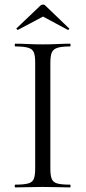

<svg xmlns="http://www.w3.org/2000/svg" viewBox="-20 -815 372 835"><path d="M199 -81Q199 -52 205 -37Q211 -22 229.5 -17Q248 -12 284 -12Q287 -12 287 -6Q287 0 284 0Q260 0 230.5 -1Q201 -2 165 -2Q132 -2 101.5 -1Q71 0 47 0Q44 0 44 -6Q44 -12 47 -12Q83 -12 102 -17Q121 -22 127 -37Q133 -52 133 -81V-544Q133 -573 127 -587.5Q121 -602 102 -607.5Q83 -613 47 -613Q44 -613 44 -619Q44 -625 47 -625Q71 -625 101.5 -623.5Q132 -622 165 -622Q201 -622 231 -623.5Q261 -625 284 -625Q287 -625 287 -619Q287 -613 284 -613Q248 -613 229.5 -607Q211 -601 205 -586Q199 -571 199 -542ZM52 -692 155 -790Q160 -795 167 -795Q174 -795 178 -790L280 -692Q283 -691 280 -687.5Q277 -684 275 -685L167 -743L58 -685Q57 -684 53.5 -687.5Q50 -691 52 -692Z"/></svg>

Font: Cormorant Light
Style: Regular
Weight: 400
Version: Version 4.000